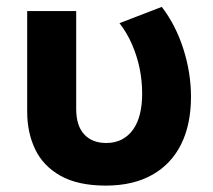

<svg xmlns="http://www.w3.org/2000/svg" viewBox="-20 -538 636 572"><path d="M296.5 15Q212.5 15 160.5 -14.2Q108.5 -43.5 84.8 -93.2Q61 -143 61 -205V-505H207V-213.5Q207 -163.5 230.8 -137.8Q254.5 -112 296.5 -112Q323 -112 343 -122.5Q363 -133 376.5 -152Q390 -171 396.8 -198.2Q403.5 -225.5 403.5 -259Q403.5 -298 395.8 -335Q388 -372 373.2 -406Q358.5 -440 336 -469L462 -517.5Q504 -462.5 526.5 -391.5Q549 -320.5 549 -250Q549 -167.5 519.8 -108.5Q490.5 -49.5 434.2 -17.5Q378 14.5 296.5 15Z"/></svg>

Font: Geologica SemiBold
Style: Regular
Weight: 600
Designer: Sindre Bremnes, Frode Helland
Foundry: Monokrom Skriftforlag AS
Version: Version 1.010;gftools[0.9.28]